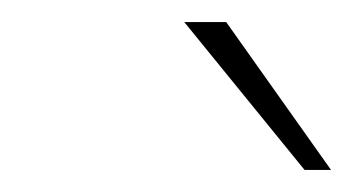

<svg xmlns="http://www.w3.org/2000/svg" viewBox="-20 -785 320 174"><path d="M147 -765H185L280 -631H256Z"/></svg>

Font: Exo ExtraLight
Style: Italic
Weight: 275
Italic angle: -9°
Designer: Natanael Gama
Foundry: Natanael Gama
Version: Version 1.500; ttfautohint (v1.6)